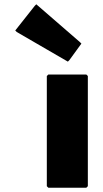

<svg xmlns="http://www.w3.org/2000/svg" viewBox="-20 -867 480 894"><path d="M205 -520 198 -513V0L205 7H382L389 0V-513L382 -520ZM149 -847 142 -840 51 -725 58 -718 296 -580 303 -587 359 -664 352 -671Z"/></svg>

Font: Hussar Woodtype
Style: Blk
Weight: 900
Foundry: Cannot Into Space Fonts
Version: Version 1.07